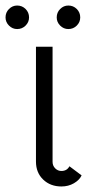

<svg xmlns="http://www.w3.org/2000/svg" viewBox="-55 -669 328 694"><path d="M167 -51Q187 -51 196 -68L240 -35Q232 -18 212 -6.5Q192 5 167 5Q127 5 101 -20Q75 -45 75 -85V-500H135V-84Q135 -70 144.5 -60.5Q154 -51 167 -51ZM-35 -606Q-35 -624 -22.5 -636.5Q-10 -649 7 -649Q25 -649 37.5 -636.5Q50 -624 50 -606Q50 -589 37.5 -576.5Q25 -564 7 -564Q-10 -564 -22.5 -576.5Q-35 -589 -35 -606ZM150 -606Q150 -624 162.5 -636.5Q175 -649 192 -649Q210 -649 222.5 -636.5Q235 -624 235 -606Q235 -589 222.5 -576.5Q210 -564 192 -564Q175 -564 162.5 -576.5Q150 -589 150 -606Z"/></svg>

Font: Bellota Text
Style: Regular
Weight: 400
Designer: Kemie Guaida
Foundry: Kemie Guaida
Version: Version 4.001